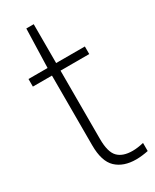

<svg xmlns="http://www.w3.org/2000/svg" viewBox="-194 -793 691 854"><g transform="rotate(-30 151.0 -365.5)"><path d="M236.5 9Q172 9 135 -26Q98 -61 98 -143.5V-501.5H0V-540.5H98L104 -740H142V-540.5H289.5V-501.5H142V-150.5Q142 -83.5 166.8 -57.8Q191.5 -32 242 -32Q267 -32 299 -39.5V2Q285 5 268.2 7Q251.5 9 236.5 9Z"/></g></svg>

Font: Encode Sans Condensed Condensed ExtraLight
Style: Regular
Weight: 200
Width: 3
Designer: Multiple Designers
Foundry: Impallari Type
Version: Version 3.000; ttfautohint (v1.8.3) -l 8 -r 50 -G 200 -x 14 